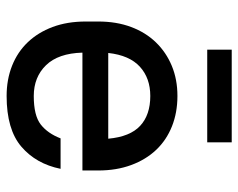

<svg xmlns="http://www.w3.org/2000/svg" viewBox="-90 -622 720 580"><g transform="rotate(90 270.0 -332.0)"><path d="M270 8Q220 8 178.5 -8.5Q137 -25 107.5 -56Q78 -87 61.5 -131Q45 -175 45 -231V-269Q45 -324 61.5 -368Q78 -412 108 -443Q138 -474 179 -491Q220 -508 270 -508Q320 -508 361.5 -491.5Q403 -475 432.5 -444Q462 -413 478.5 -368.5Q495 -324 495 -269V-221H139Q141 -148 177 -111Q213 -74 270 -74Q329 -74 356 -95Q383 -116 398 -155H490Q475 -81 423 -36.5Q371 8 270 8ZM270 -426Q216 -426 181.5 -394.5Q147 -363 140 -299H399Q393 -365 360 -395.5Q327 -426 270 -426ZM130 -672H410V-598H130Z"/></g></svg>

Font: Retni Sans Medium
Style: Regular
Weight: 500
Designer: Vitaly Kuzmin
Foundry: ParaType Ltd.
Version: Version 1.00;March 2, 2019;FontCreator 11.5.0.2425 64-bit; t